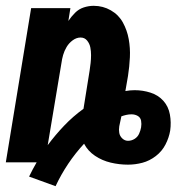

<svg xmlns="http://www.w3.org/2000/svg" viewBox="-20 -558 616 660"><path d="M171 82Q209 1 269 -64Q282 -39 306.5 -22.5Q331 -6 360.5 1Q390 8 420 8Q445 8 469.5 1.5Q494 -5 515.5 -21.5Q537 -38 549 -61.5Q561 -85 565 -109Q569 -137 564 -164.5Q559 -192 541.5 -211.5Q524 -231 497.5 -239.5Q471 -248 443 -248Q427 -248 411 -245L420 -297Q425 -329 426.5 -361Q428 -393 422.5 -423.5Q417 -454 402.5 -480.5Q388 -507 361 -522.5Q334 -538 302 -538Q285 -538 268 -532.5Q251 -527 238 -514Q225 -501 215 -486L222 -530H87L0 0H106Q92 24 80 49ZM144 -59 191 -340Q193 -355 197 -369Q201 -383 209 -396.5Q217 -410 230 -419.5Q243 -429 257 -429Q271 -429 279.5 -418.5Q288 -408 290.5 -395Q293 -382 293 -368.5Q293 -355 291.5 -341.5Q290 -328 288 -315L267 -184Q231 -158 200.5 -126Q170 -94 144 -59ZM420 -74Q409 -74 400.5 -82Q392 -90 390 -101Q388 -112 390 -124Q392 -132 393.5 -140.5Q395 -149 397 -157V-158Q405 -161 414 -163Q423 -165 432 -165Q444 -165 453.5 -159.5Q463 -154 465 -143Q467 -132 465 -120Q463 -109 458 -98Q453 -87 442.5 -80.5Q432 -74 420 -74Z"/></svg>

Font: Iosevka Sparkle Heavy
Style: Italic
Weight: 900
Italic angle: -9°
Designer: Belleve Invis
Foundry: Belleve Invis
Version: Version 4.5.0; ttfautohint (v1.8.3)